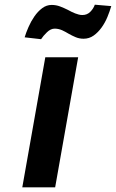

<svg xmlns="http://www.w3.org/2000/svg" viewBox="-20 -798 494 818"><path d="M85 -639Q91 -659 101.5 -683Q112 -707 126.5 -728Q141 -749 159.5 -763Q178 -777 200 -777Q219 -777 236 -770.5Q253 -764 269 -756Q285 -747 300 -741Q308 -738 315.5 -736Q323 -734 331 -734Q351 -734 364.5 -747.5Q378 -761 384 -778L454 -772Q448 -751 438 -726.5Q428 -702 413 -681Q398 -660 379 -646.5Q360 -633 336 -633Q318 -633 302.5 -639.5Q287 -646 273 -654Q266 -658 259 -662Q252 -666 245 -669Q229 -676 213 -676Q196 -676 180 -660.5Q164 -645 155 -631ZM313 -554 215 0H75L173 -554Z"/></svg>

Font: Fz Poppins SemBd
Style: Italic
Weight: 600
Italic angle: -10°
Designer: Ninad Kale (Devanagari), Jonny Pinhorn (Latin)
Foundry: Indian Type Foundry
Version: Vit hóa bi Vntype.Com & FontZin.Com